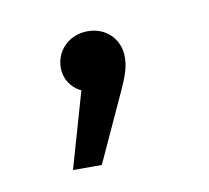

<svg xmlns="http://www.w3.org/2000/svg" viewBox="-38 -616 293 269"><g transform="rotate(-10 108.5 -481.0)"><path d="M101 -575C74 -575 55 -555 55 -531C55 -516 63 -502 78 -495L47 -387H88L133 -485C144 -509 146 -519 146 -531C146 -555 128 -575 101 -575Z"/></g></svg>

Font: FiraGO Light
Style: Regular
Weight: 300
Designer: bBox Type
Foundry: bBox Type GmbH
Version: Version 1.001;PS 001.001;hotconv 1.0.88;makeotf.lib2.5.64775